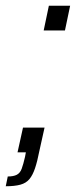

<svg xmlns="http://www.w3.org/2000/svg" viewBox="-57 -530 264 668"><path d="M-37 118 -30 84Q-10 84 1.5 78Q13 72 18.5 57Q24 42 30 16L33 0H4L23 -86H98L80 -5Q73 31 65 55Q57 79 45.5 93Q34 107 14 112.5Q-6 118 -37 118ZM95 -424 113 -510H187L169 -424Z"/></svg>

Font: Saira ExtraCondensed
Style: Italic
Weight: 400
Width: 2
Italic angle: -12°
Designer: Hector Gatti with collaboration of the Omnibus-Type team
Foundry: Omnibus-Type
Version: Version 1.101